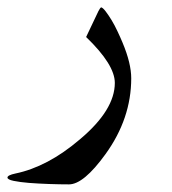

<svg xmlns="http://www.w3.org/2000/svg" viewBox="-94 -250 457 509"><path d="M253.9 -42.5Q253.9 64 186 158.2Q127.9 238.8 88.9 238.8Q64.9 238.8 36.1 237.8Q7.3 236.8 -17.1 234.9Q-41.5 232.9 -57.9 229.5Q-74.2 226.1 -74.2 220.7Q-74.2 214.4 -53.2 210Q-10.7 201.2 32 178.7Q74.7 156.2 118.2 119.1Q210.4 41.5 210.4 -30.3Q210.4 -78.6 134.3 -151.9L167 -220.7Q171.9 -230 174.3 -230.5Q178.7 -229.5 186 -220Q193.4 -210.4 201.7 -196.8Q210 -183.1 217.5 -167Q225.1 -150.9 231 -136.7Q253.9 -82 253.9 -42.5Z"/></svg>

Font: XB Kayhan
Style: Regular
Weight: 400
Designer: Behnam
Foundry: Irmug
Version: Version 7.300 2009